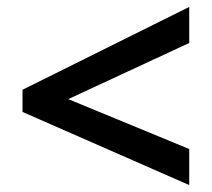

<svg xmlns="http://www.w3.org/2000/svg" viewBox="-20 -639 612 554"><path d="M526 -105 45 -316V-380L526 -619V-515L177 -353L526 -209Z"/></svg>

Font: Noto Sans Nag Mundari SemiBold
Style: Regular
Weight: 600
Version: Version 1.000